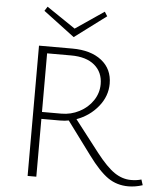

<svg xmlns="http://www.w3.org/2000/svg" viewBox="-58 -907 814 966"><g transform="rotate(5 349.0 -424.5)"><path d="M287 -716 129 -835 143 -857 288 -759 432 -857 446 -835ZM698 -4Q661 8 626 8Q568 8 523 -23Q478 -54 422 -130L299 -296Q280 -292 255 -292H161V0H117V-658H285Q379 -658 433.5 -615Q488 -572 488 -498Q488 -435 445.5 -382.5Q403 -330 337 -306L460 -147Q513 -79 553 -52Q593 -25 637 -25Q665 -25 689 -32ZM259 -327Q307 -327 349.5 -349Q392 -371 417.5 -409Q443 -447 443 -492Q443 -552 401 -587.5Q359 -623 282 -623H161V-327Z"/></g></svg>

Font: Ysabeau Infant Light
Style: Regular
Weight: 300
Designer: Christian Thalmann (Catharsis Fonts)
Version: Version 0.003